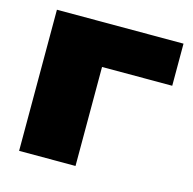

<svg xmlns="http://www.w3.org/2000/svg" viewBox="-89 -663 758 753"><g transform="rotate(15 290.0 -286.5)"><path d="M52 -573V0H281V-402H566V-573Z"/></g></svg>

Font: Bounded ExtBd
Style: Regular
Weight: 800
Designer: Vlad Churkin
Version: Version 3.0